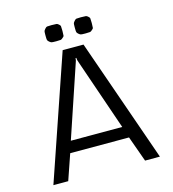

<svg xmlns="http://www.w3.org/2000/svg" viewBox="-122 -949 948 1050"><g transform="rotate(-15 351.5 -424.0)"><path d="M50 0 290 -700H408L653 0H569L517 -145H184L134 0ZM351 -640H347Q347 -628 340 -611L205 -210H496L358 -611Q351 -628 351 -640ZM316 -798Q316 -779 315 -774.5Q314 -770 307 -765Q300 -758 294.5 -757Q289 -756 271 -756H266Q247 -756 242 -757.5Q237 -759 230 -765Q223 -771 221.5 -776Q220 -781 220 -798V-806Q220 -823 221.5 -827Q223 -831 230 -839Q236 -846 241 -847Q246 -848 266 -848Q289 -848 295 -847Q301 -846 308 -839Q314 -834 315 -829.5Q316 -825 316 -806ZM482 -798Q482 -779 481 -774.5Q480 -770 473 -765Q466 -758 460.5 -757Q455 -756 437 -756H432Q413 -756 408 -757.5Q403 -759 396 -765Q389 -771 387.5 -776Q386 -781 386 -798V-806Q386 -823 387.5 -827Q389 -831 396 -839Q402 -846 407 -847Q412 -848 432 -848Q455 -848 461 -847Q467 -846 474 -839Q480 -834 481 -829.5Q482 -825 482 -806Z"/></g></svg>

Font: Electrolize
Style: Regular
Weight: 400
Designer: Valery Zaveryaev
Foundry: Cyreal (www.cyreal.org)
Version: Version 1.002